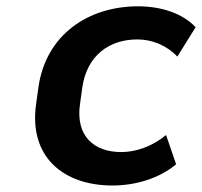

<svg xmlns="http://www.w3.org/2000/svg" viewBox="-20 -569 631 600"><path d="M332 10.7C403.3 10.7 478.5 -11.7 530.3 -55.7L499 -147C455.1 -110.8 403.8 -93.8 358.9 -93.8C272.5 -93.8 215.8 -145 230 -243.7L237.3 -296.4C252 -396.5 322.3 -445.8 409.2 -445.8C456.1 -445.8 501.5 -426.8 534.2 -392.1L591.3 -483.9C552.7 -525.4 486.8 -549.3 411.6 -549.3C255.4 -549.3 123.5 -460.4 100.1 -296.4L92.8 -243.7C69.8 -82 174.3 10.7 332 10.7Z"/></svg>

Font: Winston SemiBold
Style: Italic
Weight: 600
Italic angle: -8.13011°
Designer: Vernon Adams, Kim Jin-seong, David Berlow, Cristiano Sobral
Foundry: The Winston Project Authors
Version: Version 3.004